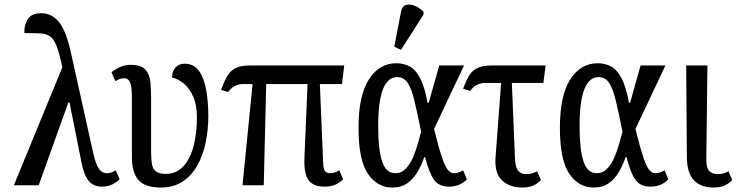

<svg xmlns="http://www.w3.org/2000/svg" viewBox="-20 -829 3299 859"><path d="M42 0 259 -528Q246 -589 234 -621Q222 -653 205 -665.5Q188 -678 160.5 -679.5Q133 -681 89 -681Q87 -714 103.5 -742Q120 -770 164 -770Q212 -770 244.5 -729.5Q277 -689 299 -586L396 -149Q405 -108 415 -87.5Q425 -67 436 -60.5Q447 -54 458 -54Q468 -54 478 -57.5Q488 -61 498 -67L515 -27Q503 -14 482.5 -4Q462 6 435 6Q398 6 377 -19.5Q356 -45 345 -100L291 -371H286L153 0Z M700 10Q629 10 599.5 -23.5Q570 -57 570 -127V-393Q570 -441 562 -460Q554 -479 537 -479Q528 -479 518.5 -476.5Q509 -474 496 -466L479 -506Q521 -539 564 -539Q612 -539 631 -517Q650 -495 653 -460.5Q656 -426 656 -388V-151Q656 -122 659 -99Q662 -76 676 -63.5Q690 -51 721 -51Q769 -51 800 -84.5Q831 -118 846 -175.5Q861 -233 861 -303Q861 -359 844.5 -396.5Q828 -434 802.5 -455Q777 -476 750 -482Q750 -511 765.5 -527.5Q781 -544 806 -544Q848 -544 871 -510.5Q894 -477 903 -424Q912 -371 912 -310Q912 -250 900.5 -193Q889 -136 863.5 -90Q838 -44 797.5 -17Q757 10 700 10Z M1065 0 1110 -453H1066Q1050 -453 1032.5 -445Q1015 -437 1000 -417L969 -427Q982 -463 996 -487.5Q1010 -512 1033.5 -524Q1057 -536 1097 -536H1520L1510 -453H1411L1426 -96Q1427 -74 1434 -64Q1441 -54 1457 -54Q1468 -54 1478 -57.5Q1488 -61 1498 -67L1515 -27Q1497 -9 1477 -1.5Q1457 6 1431 6Q1382 6 1360.5 -23Q1339 -52 1342 -122L1356 -453H1171L1160 0Z M1735 10Q1668 10 1626 -51.5Q1584 -113 1584 -257Q1584 -402 1630.5 -474Q1677 -546 1753 -546Q1787 -546 1813.5 -531.5Q1840 -517 1860 -478.5Q1880 -440 1893 -369H1898L1945 -536H2056L1922 -252Q1943 -167 1957.5 -124.5Q1972 -82 1984.5 -68Q1997 -54 2011 -54Q2019 -54 2030 -57Q2041 -60 2052 -67L2069 -27Q2038 6 1989 6Q1944 6 1922 -24.5Q1900 -55 1882 -126H1878Q1866 -90 1847.5 -59Q1829 -28 1802 -9Q1775 10 1735 10ZM1749 -54Q1776 -54 1795.5 -74.5Q1815 -95 1828 -125.5Q1841 -156 1849.5 -187Q1858 -218 1864 -240Q1847 -325 1834 -379Q1821 -433 1804 -458.5Q1787 -484 1757 -484Q1672 -484 1672 -266Q1672 -160 1689.5 -107Q1707 -54 1749 -54ZM1774 -606 1744 -620 1774 -776Q1779 -802 1797 -807Q1815 -812 1837 -802.5Q1859 -793 1875 -776V-764Z M2316 10Q2260 10 2226 -22Q2192 -54 2197 -125L2222 -458H2149Q2133 -458 2115.5 -450Q2098 -442 2083 -422L2052 -432Q2065 -468 2079 -491Q2093 -514 2116.5 -525Q2140 -536 2180 -536H2421L2411 -458H2270L2284 -119Q2286 -79 2298.5 -64.5Q2311 -50 2333 -50Q2349 -50 2360 -53Q2371 -56 2383 -63L2400 -23Q2383 -6 2363.5 2Q2344 10 2316 10Z M2636 10Q2569 10 2527 -51.5Q2485 -113 2485 -257Q2485 -402 2531.5 -474Q2578 -546 2654 -546Q2688 -546 2714.5 -531.5Q2741 -517 2761 -478.5Q2781 -440 2794 -369H2799L2846 -536H2957L2823 -252Q2844 -167 2858.5 -124.5Q2873 -82 2885.5 -68Q2898 -54 2912 -54Q2920 -54 2931 -57Q2942 -60 2953 -67L2970 -27Q2939 6 2890 6Q2845 6 2823 -24.5Q2801 -55 2783 -126H2779Q2767 -90 2748.5 -59Q2730 -28 2703 -9Q2676 10 2636 10ZM2650 -54Q2677 -54 2696.5 -74.5Q2716 -95 2729 -125.5Q2742 -156 2750.5 -187Q2759 -218 2765 -240Q2748 -325 2735 -379Q2722 -433 2705 -458.5Q2688 -484 2658 -484Q2573 -484 2573 -266Q2573 -160 2590.5 -107Q2608 -54 2650 -54Z M3172 10Q3116 10 3085 -22Q3054 -54 3053 -125L3050 -536H3145L3140 -119Q3139 -79 3153 -64.5Q3167 -50 3189 -50Q3205 -50 3216 -53Q3227 -56 3239 -63L3256 -23Q3239 -6 3219.5 2Q3200 10 3172 10Z"/></svg>

Font: Noto Serif ExtraCondensed
Style: Regular
Weight: 400
Width: 2
Designer: Monotype Design Team
Foundry: Monotype Imaging Inc.
Version: Version 2.015